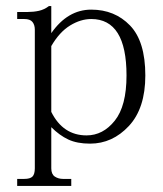

<svg xmlns="http://www.w3.org/2000/svg" viewBox="-20 -489 540 638"><path d="M189.5 105.5H216.8V128.9H37.1V105.5H60.5Q80.1 105.5 87.9 97.7Q95.7 89.8 95.7 70.3V-390.6Q95.7 -406.2 87.9 -416Q80.1 -425.8 60.5 -425.8H37.1V-449.2H72.3Q91.8 -449.2 109.4 -453.1Q127 -457 142.6 -468.8H150.4V-378.9Q177.7 -418 210.9 -437.5Q244.1 -457 283.2 -457Q361.3 -457 412.1 -404.3Q462.9 -351.6 462.9 -238.3Q462.9 -128.9 408.2 -70.3Q353.5 -11.7 279.3 -11.7Q236.3 -11.7 207 -25.4Q177.7 -39.1 150.4 -66.4V70.3Q150.4 89.8 162.1 97.7Q173.8 105.5 189.5 105.5ZM150.4 -117.2Q169.9 -78.1 199.2 -58.6Q228.5 -39.1 267.6 -39.1Q322.3 -39.1 361.3 -87.9Q400.4 -136.7 400.4 -238.3Q400.4 -332 371.1 -378.9Q341.8 -425.8 283.2 -425.8Q248 -425.8 212.9 -404.3Q177.7 -382.8 150.4 -335.9Z"/></svg>

Font: BabelStone Khitan Small Seal
Style: Regular
Weight: 400
Designer: Andrew West
Foundry: BabelStone
Version: Version 13.000